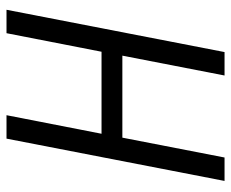

<svg xmlns="http://www.w3.org/2000/svg" viewBox="-80 -630 710 590"><g transform="rotate(-90 275.0 -335.0)"><path d="M14 0 144 -670H216L159 -378H411L468 -670H540L410 0H338L399 -314H147L86 0Z"/></g></svg>

Font: Lode
Style: Italic
Weight: 400
Italic angle: -11°
Monospace: yes
Designer: Belleve Invis
Foundry: Belleve Invis
Version: Version 29.2.0; ttfautohint (v1.8.3)